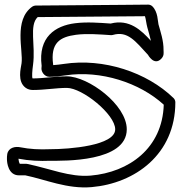

<svg xmlns="http://www.w3.org/2000/svg" viewBox="-20 -769 789 830"><path d="M606.7 -698.9C611.1 -685 612.3 -667.2 616.9 -650.4C622.2 -630.8 628.7 -609.8 632.4 -592.4C591.2 -637.8 539.2 -688.2 458.4 -667.2C410.1 -670.5 355.5 -675 304.2 -668.5C219 -657.7 144 -608.8 160 -484.6C159.8 -481.1 159.2 -478 159.2 -472.1C159.1 -459.3 171.2 -437 194 -437C216.7 -437 242.1 -440 263.8 -443.3C415.1 -466.3 584.4 -411.4 687.9 -316.4C682.1 -128.2 537.8 -24.4 371.8 -9.9C281.2 -2 194.8 -40.7 97 -60.5C95.4 -60.8 93.2 -61 92 -61H65.5C62.6 -65.6 60 -76.6 60 -81C60 -81.6 60 -82.6 60 -82.9C105.5 -74.1 152.6 -72.1 197.5 -74C253.8 -74 528 -67.5 528 -210C528 -316.6 361.3 -439 269 -439C216.8 -439 167.7 -430 122 -430C121.4 -430 120.9 -430 120.6 -430.1C117.4 -437.1 119.4 -464.2 122.8 -488.6C134.4 -573.4 104.9 -659.2 142.9 -695.1C297.5 -696.3 452.3 -697.4 606.7 -698.9ZM511.8 -748 133.8 -745C129.5 -745 123.7 -743.3 119.4 -740.3C37.9 -682 81 -551.7 73.2 -495.4C70.2 -473.5 53.5 -416.9 90.9 -389.5C99.9 -382.9 111 -380 122 -380C173.9 -380 222.9 -389 269 -389C336.1 -389 478 -274.8 478 -210C478 -139.4 280.3 -124 196.5 -124C151.2 -122 108.7 -124.1 66.9 -132.5C46.7 -136.6 16.9 -131.7 11.4 -103.3C9.9 -95.3 10 -88.5 10 -81C10 -66.5 15.3 -11 62 -11H89.5C177 7.1 270.6 49.1 376.2 39.9C563.2 23.6 738 -101.5 738 -327C738 -332.8 735.3 -340.2 730.4 -344.9C615.1 -456.9 427.4 -518.7 256.2 -492.7C241.5 -490.5 225 -488.5 210 -487.5C209.9 -488.1 209.9 -488.8 209.8 -489.4C196.8 -584.5 239.8 -609.4 308.3 -618.6C354 -624.7 409.8 -620.4 459.3 -617.1C461.8 -616.9 465.2 -617.2 468 -618C532 -636.6 565.3 -590.9 619.6 -532.1C619.6 -532.1 646 -482.9 677 -514.9C690.5 -528.8 687 -541.4 687 -551.8C687.5 -593.7 673.8 -631.8 665.1 -663.6C661.8 -675.7 663.4 -717.6 638.4 -741.9C634.5 -745.7 627.5 -749.1 620.8 -749Z"/></svg>

Font: Rocketfuel
Style: Regular
Weight: 400
Designer: Mew Too
Foundry: Cannot Into Space Fonts.
Version: Version 0.27